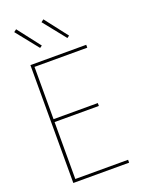

<svg xmlns="http://www.w3.org/2000/svg" viewBox="-175 -1043 850 1125"><g transform="rotate(-20 250.0 -480.5)"><path d="M80 0V-735H428V-717H99V-391H375V-373H99V-18H428V0ZM338 -810 227 -949 243 -961 352 -820ZM168 -810 57 -949 73 -961 182 -820Z"/></g></svg>

Font: Iosevka SS04 Thin
Style: Regular
Weight: 100
Monospace: yes
Designer: Belleve Invis
Foundry: Belleve Invis
Version: Version 19.0.0; ttfautohint (v1.8.4)